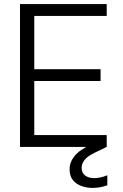

<svg xmlns="http://www.w3.org/2000/svg" viewBox="-20 -720 602 941"><path d="M78 0V-700H503V-642H148V-381H473V-323H148V-58H503V0ZM434 201Q406 201 380 192Q354 183 337.5 163Q321 143 321 109Q321 75 345.5 44.5Q370 14 429 -13L484 -38L503 0L443 29Q408 46 394 64.5Q380 83 380 102Q380 127 397 140Q414 153 442 153Q472 153 506 139V188Q470 201 434 201Z"/></svg>

Font: DM Sans Light
Style: Regular
Weight: 300
Designer: Colophon Foundry, Jonny Pinhorn
Foundry: Colophon Foundry
Version: Version 4.004; ttfautohint (v1.8.4.7-5d5b)